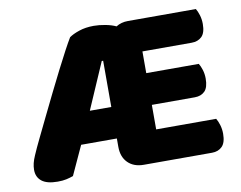

<svg xmlns="http://www.w3.org/2000/svg" viewBox="-70 -705 1016 810"><g transform="rotate(-10 437.5 -300.5)"><path d="M815 -606Q822 -595 827.5 -577Q833 -559 833 -539Q833 -501 816.5 -485Q800 -469 773 -469H562V-376H787Q794 -365 799.5 -347.5Q805 -330 805 -310Q805 -272 789 -256Q773 -240 746 -240H562V-135H819Q826 -124 831.5 -106Q837 -88 837 -68Q837 -30 820.5 -13.5Q804 3 777 3H485Q442 3 417 -22Q392 -47 392 -90V-126H239L182 -2Q168 3 152.5 6.5Q137 10 115 10Q69 10 47 -7.5Q25 -25 25 -56Q25 -70 28.5 -84.5Q32 -99 40 -117Q52 -145 71.5 -185Q91 -225 113 -270.5Q135 -316 158.5 -363.5Q182 -411 203.5 -453.5Q225 -496 243 -529.5Q261 -563 272 -581Q287 -592 315 -601.5Q343 -611 378 -611Q401 -611 427.5 -606Q454 -601 473 -592Q495 -606 524 -606ZM386 -459 300 -261H392V-459Z"/></g></svg>

Font: Baloo Bhai
Style: Regular
Weight: 400
Designer: Supriya Tembe, Noopur Datye and Ek Type
Foundry: Ek Type
Version: Version 1.443;PS 1.000;hotconv 16.6.51;makeotf.lib2.5.65220;